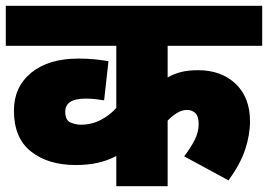

<svg xmlns="http://www.w3.org/2000/svg" viewBox="-20 -642 924 662"><path d="M884 -484H558V-375Q581 -388 605.5 -394Q630 -400 663 -400Q743 -400 792.5 -353Q842 -306 842 -224Q842 -177 825.5 -127Q809 -77 768 -20L615 -103Q638 -133 651.5 -160Q665 -187 665 -214Q665 -241 653.5 -252Q642 -263 625 -263Q607 -263 589.5 -252Q572 -241 558 -226V0H381V-104Q350 -88 316.5 -80.5Q283 -73 241 -73Q146 -73 87 -119.5Q28 -166 28 -261Q28 -342 87.5 -391Q147 -440 250 -440Q281 -440 306 -437.5Q331 -435 354 -431L339 -296Q327 -298 311 -300Q295 -302 275 -302Q205 -302 205 -257Q205 -227 223.5 -219.5Q242 -212 258 -212Q296 -212 327.5 -228.5Q359 -245 381 -270V-484H0V-622H884Z"/></svg>

Font: Noto Sans Black
Style: Regular
Weight: 900
Designer: Monotype Design Team
Foundry: Monotype Imaging Inc.
Version: Version 2.007